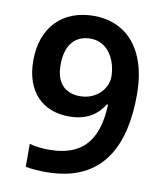

<svg xmlns="http://www.w3.org/2000/svg" viewBox="-83 -792 742 869"><g transform="rotate(10 288.5 -357.0)"><path d="M532 -406C532 -624 421 -724 280 -724C135 -724 43 -631 43 -478C43 -336 123 -256 245 -256C329 -256 376 -292 405 -339H411C405 -202 359 -92 182 -92C150 -92 119 -96 93 -103V2C117 8 159 10 187 10C455 10 532 -182 532 -406ZM282 -620C364 -620 404 -539 404 -466C404 -412 355 -355 279 -355C204 -355 168 -403 168 -480C168 -575 214 -620 282 -620Z"/></g></svg>

Font: Noto Sans Georgian SemiBold
Style: Regular
Weight: 600
Designer: Monotype Design Team, Akaki Razmadze
Foundry: Google LLC
Version: Version 2.005